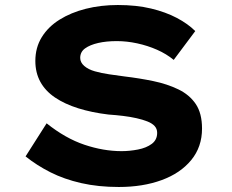

<svg xmlns="http://www.w3.org/2000/svg" viewBox="-20 -736 925 766"><path d="M454 10Q372 10 304 -5.5Q236 -21 181.5 -48.5Q127 -76 82 -112L166 -244Q241 -184 317 -158.5Q393 -133 465 -133Q497 -133 530.5 -139.5Q564 -146 585.5 -162Q607 -178 607 -206Q607 -222 597 -233Q587 -244 568 -251.5Q549 -259 524.5 -264.5Q500 -270 471.5 -273.5Q443 -277 413 -279Q346 -287 292 -304Q238 -321 199.5 -347Q161 -373 141 -409.5Q121 -446 121 -493Q121 -546 146.5 -587.5Q172 -629 217.5 -657.5Q263 -686 322.5 -701Q382 -716 450 -716Q524 -716 582.5 -702Q641 -688 685.5 -664.5Q730 -641 759 -612L673 -497Q644 -521 606.5 -537.5Q569 -554 527.5 -563Q486 -572 446 -572Q404 -572 371.5 -564.5Q339 -557 319.5 -543Q300 -529 300 -505Q300 -487 316 -473Q332 -459 358.5 -451.5Q385 -444 416 -439.5Q447 -435 477 -431Q536 -424 591.5 -412.5Q647 -401 691.5 -379.5Q736 -358 761 -321Q786 -284 786 -223Q786 -150 743 -97.5Q700 -45 625 -17.5Q550 10 454 10Z"/></svg>

Font: Lexend Tera
Style: Bold
Weight: 700
Designer: Bonnie Shaver-Troup, Thomas Jockin
Foundry: Lexend
Version: Version 1.007